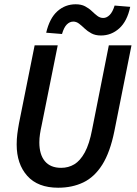

<svg xmlns="http://www.w3.org/2000/svg" viewBox="-20 -866 640 898"><path d="M252 12Q157 12 107.5 -43.5Q58 -99 58 -190Q58 -216 61 -239.5Q64 -263 69 -290L142 -654H250L175 -281Q170 -259 167 -239Q164 -219 164 -200Q164 -143 190 -112Q216 -81 266 -81Q300 -81 327.5 -97.5Q355 -114 376.5 -153Q398 -192 411 -261L489 -654H595L515 -253Q495 -154 458.5 -96Q422 -38 370 -13Q318 12 252 12ZM452 -700Q426 -700 407.5 -710Q389 -720 375.5 -733Q362 -746 349.5 -755.5Q337 -765 323 -765Q306 -765 292.5 -751.5Q279 -738 270 -707L196 -713Q212 -781 248.5 -813.5Q285 -846 334 -846Q360 -846 378 -836.5Q396 -827 409.5 -814Q423 -801 435.5 -791.5Q448 -782 463 -782Q479 -782 493 -796Q507 -810 516 -840L589 -834Q575 -767 538 -733.5Q501 -700 452 -700Z"/></svg>

Font: Source Code Pro SemiBold
Style: Italic
Weight: 600
Italic angle: -11°
Monospace: yes
Designer: Paul D. Hunt, Teo Tuominen
Foundry: Adobe Systems Incorporated
Version: Version 1.016;hotconv 1.0.116;makeotfexe 2.5.65601